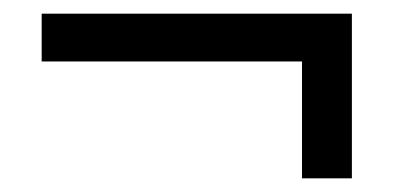

<svg xmlns="http://www.w3.org/2000/svg" viewBox="-20 -417 581 281"><path d="M41 -327V-397H495V-156H422V-356L447 -327Z"/></svg>

Font: Source Serif 4 18pt SemiBold
Style: Italic
Weight: 600
Italic angle: -12°
Designer: Frank Grießhammer
Foundry: Adobe Systems Incorporated
Version: Version 4.004;hotconv 1.0.116;makeotfexe 2.5.65601